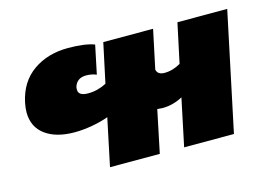

<svg xmlns="http://www.w3.org/2000/svg" viewBox="-79 -694 1154 838"><g transform="rotate(-15 498.5 -275.0)"><path d="M369 -214Q337 -202 295 -194.5Q253 -187 215 -187Q132 -187 83 -223Q34 -259 34 -326Q34 -344 39 -369Q58 -458 123.5 -504Q189 -550 281 -550Q357 -550 400 -534L373 -405Q351 -414 327 -414Q305 -414 291.5 -404Q278 -394 273 -376Q272 -372 272 -364Q272 -336 316 -336Q359 -336 399 -357L437 -535H662L625 -360Q630 -336 661 -336Q698 -336 734 -357L772 -535H997L884 0H659L704 -214Q685 -203 661 -196.5Q637 -190 613 -190Q605 -190 589 -192L549 0H324Z"/></g></svg>

Font: Prompt Black
Style: Italic
Weight: 900
Italic angle: -12°
Designer: Katatrad Team
Foundry: CadsonDemak
Version: Version 1.001